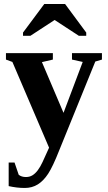

<svg xmlns="http://www.w3.org/2000/svg" viewBox="-20 -725 540 961"><path d="M225.6 14.2 42 -415 9.8 -426.8V-459H244.6V-426.8L189.9 -414.1L297.9 -160.2L394 -415L340.3 -426.8V-459H490.2V-426.8L457 -417L275.9 28.8Q244.6 108.4 221.2 144.3Q197.8 180.2 169.2 198Q140.6 215.8 104 215.8Q64.5 215.8 23.4 206.5V88.4H52.7L73.7 149.9Q87.9 161.1 109.9 161.1Q128.4 161.1 142.6 152.3Q156.7 143.6 169.2 127Q181.6 110.4 192.9 86.2Q204.1 62 225.6 14.2ZM95.2 -545.9V-562L201.7 -705.1H305.7L411.6 -562V-545.9H374.5L253.4 -625L132.3 -545.9Z"/></svg>

Font: Tinos
Style: Bold
Weight: 700
Designer: Steve Matteson
Foundry: Monotype Imaging Inc.
Version: Version 1.23